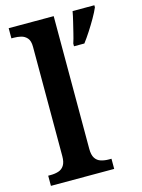

<svg xmlns="http://www.w3.org/2000/svg" viewBox="-116 -827 660 894"><g transform="rotate(-15 214.5 -380.0)"><path d="M16 0V-49H28Q49 -49 66 -54.5Q83 -60 93 -75.5Q103 -91 103 -120V-647Q103 -676 91 -689.5Q79 -703 62 -707Q45 -711 28 -711H16V-760H233V-120Q233 -91 243 -75.5Q253 -60 270.5 -54.5Q288 -49 308 -49H321V0ZM288 -613Q295 -634 301 -659.5Q307 -685 313.5 -711Q320 -737 324 -760H429V-750Q420 -729 404.5 -702Q389 -675 371.5 -648Q354 -621 338 -600H288Z"/></g></svg>

Font: Noto Serif Hebrew SemiBold
Style: Regular
Weight: 600
Version: Version 2.003